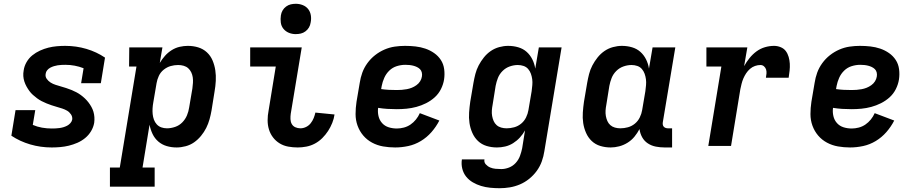

<svg xmlns="http://www.w3.org/2000/svg" viewBox="-20 -770 4840 1013"><path d="M253 8Q194 8 139.5 -8Q85 -24 40 -54L62 -189H166L153 -111Q176 -101 201.5 -96.5Q227 -92 253 -92Q263 -92 273.5 -92.5Q284 -93 294.5 -94.5Q305 -96 315 -99Q325 -102 334.5 -107Q344 -112 351.5 -120.5Q359 -129 361 -139Q363 -154 354.5 -166.5Q346 -179 334 -186Q322 -193 308 -197.5Q294 -202 280 -206Q266 -210 252.5 -214.5Q239 -219 225.5 -224.5Q212 -230 199.5 -236.5Q187 -243 175.5 -251.5Q164 -260 153.5 -269.5Q143 -279 135 -290Q127 -301 120 -313.5Q113 -326 108.5 -340Q104 -354 103 -368.5Q102 -383 105 -399Q108 -421 120 -442Q132 -463 150.5 -478Q169 -493 191 -503Q213 -513 235 -518.5Q257 -524 279.5 -526Q302 -528 324 -528Q382 -528 436 -512Q490 -496 534 -466L512 -331H408L421 -410Q398 -419 374 -423.5Q350 -428 325 -428Q315 -428 304.5 -427.5Q294 -427 284.5 -425.5Q275 -424 265 -421Q255 -418 245.5 -413Q236 -408 229 -399.5Q222 -391 221 -381Q218 -366 226.5 -354Q235 -342 247 -334.5Q259 -327 273 -322.5Q287 -318 301 -314Q315 -310 329 -305.5Q343 -301 356.5 -295.5Q370 -290 382.5 -283.5Q395 -277 406.5 -268.5Q418 -260 428 -250.5Q438 -241 446.5 -230Q455 -219 462 -206.5Q469 -194 473 -180.5Q477 -167 478 -152Q479 -137 477 -122Q473 -99 460.5 -78Q448 -57 429 -41.5Q410 -26 388 -16.5Q366 -7 343.5 -1.5Q321 4 298 6Q275 8 253 8Z M796 215H560V114H612L700 -419H661L662 -520H837L823 -438Q835 -458 850.5 -475.5Q866 -493 886 -505.5Q906 -518 928 -523Q950 -528 971 -528Q1000 -528 1026 -520Q1052 -512 1071.5 -494Q1091 -476 1101.5 -451Q1112 -426 1116 -399Q1120 -372 1118.5 -343.5Q1117 -315 1112 -287L1096 -187Q1092 -164 1085.5 -140.5Q1079 -117 1068 -95Q1057 -73 1040.5 -53Q1024 -33 1004 -19Q984 -5 959.5 1.5Q935 8 912 8Q884 8 859 0.5Q834 -7 815 -23.5Q796 -40 785 -63Q774 -86 769 -112L732 114H796ZM861 -93Q882 -93 904 -100.5Q926 -108 942 -124.5Q958 -141 966.5 -161.5Q975 -182 978 -203L995 -303Q997 -318 998 -333Q999 -348 997 -362Q995 -376 989 -388.5Q983 -401 973 -410Q963 -419 949 -423Q935 -427 920 -427Q900 -427 880.5 -421.5Q861 -416 844 -402.5Q827 -389 818 -369.5Q809 -350 806 -331L789 -231Q786 -215 785 -199Q784 -183 785.5 -168Q787 -153 792 -139Q797 -125 807 -114Q817 -103 831 -98Q845 -93 861 -93Z M1551 8Q1525 8 1500.5 3.5Q1476 -1 1455.5 -13.5Q1435 -26 1420.5 -45Q1406 -64 1399 -87Q1392 -110 1392 -135.5Q1392 -161 1397 -186L1435 -419H1300V-520H1572L1514 -170Q1512 -156 1512.5 -141.5Q1513 -127 1519.5 -115.5Q1526 -104 1538.5 -98.5Q1551 -93 1565 -93Q1580 -93 1594.5 -100Q1609 -107 1619 -119.5Q1629 -132 1635 -147Q1641 -162 1644 -176L1745 -166Q1742 -144 1733 -121.5Q1724 -99 1711 -79Q1698 -59 1680.5 -41.5Q1663 -24 1641.5 -12.5Q1620 -1 1596.5 3.5Q1573 8 1551 8ZM1540 -590Q1521 -590 1504 -597Q1487 -604 1475.5 -618Q1464 -632 1461.5 -651Q1459 -670 1462 -689Q1464 -703 1471 -715Q1478 -727 1489.5 -735.5Q1501 -744 1514 -747Q1527 -750 1541 -750Q1560 -750 1577.5 -743Q1595 -736 1606 -722Q1617 -708 1620 -689Q1623 -670 1619 -651Q1617 -637 1610 -625Q1603 -613 1591.5 -604.5Q1580 -596 1567 -593Q1554 -590 1540 -590Z M2065 8Q2032 8 2001 2.5Q1970 -3 1943 -17.5Q1916 -32 1896.5 -55Q1877 -78 1866.5 -107Q1856 -136 1856 -168Q1856 -200 1861 -233L1878 -333Q1882 -360 1891.5 -386.5Q1901 -413 1918.5 -437Q1936 -461 1959 -479Q1982 -497 2008.5 -508.5Q2035 -520 2062.5 -524Q2090 -528 2117 -528Q2145 -528 2172 -525Q2199 -522 2224 -513.5Q2249 -505 2270.5 -490Q2292 -475 2306 -453.5Q2320 -432 2323.5 -405Q2327 -378 2323 -351Q2319 -325 2306.5 -300Q2294 -275 2273.5 -256.5Q2253 -238 2228 -225.5Q2203 -213 2177 -206Q2151 -199 2125 -196.5Q2099 -194 2073 -194Q2048 -194 2023.5 -195.5Q1999 -197 1975 -201Q1972 -179 1977 -157.5Q1982 -136 1996 -120.5Q2010 -105 2030.5 -98.5Q2051 -92 2074 -92Q2092 -92 2111 -97Q2130 -102 2146 -113Q2162 -124 2174.5 -139.5Q2187 -155 2195 -173L2298 -134Q2281 -101 2256.5 -73Q2232 -45 2200.5 -26Q2169 -7 2134 0.5Q2099 8 2065 8ZM2074 -295Q2087 -295 2100 -296Q2113 -297 2126.5 -299.5Q2140 -302 2152.5 -307Q2165 -312 2177 -320.5Q2189 -329 2196.5 -341Q2204 -353 2206 -366Q2208 -377 2205.5 -387.5Q2203 -398 2196 -405Q2189 -412 2179.5 -416.5Q2170 -421 2160 -423.5Q2150 -426 2139.5 -427Q2129 -428 2118 -428Q2096 -428 2073.5 -421Q2051 -414 2034 -397.5Q2017 -381 2007.5 -359.5Q1998 -338 1994 -317L1991 -300Q2011 -297 2032 -296Q2053 -295 2074 -295Z M2616 223Q2591 223 2566 220.5Q2541 218 2518 211Q2495 204 2474.5 192Q2454 180 2439.5 162Q2425 144 2419 120Q2413 96 2417 71H2536Q2533 86 2543 97Q2553 108 2566 113.5Q2579 119 2594 120.5Q2609 122 2625 122Q2645 122 2665.5 114Q2686 106 2701 89.5Q2716 73 2723.5 52.5Q2731 32 2735 12L2750 -82Q2739 -62 2723 -44.5Q2707 -27 2687 -14.5Q2667 -2 2645 3Q2623 8 2602 8Q2573 8 2547 0Q2521 -8 2502 -26Q2483 -44 2472 -69Q2461 -94 2457 -121Q2453 -148 2455 -176.5Q2457 -205 2461 -233L2478 -333Q2482 -356 2488 -379.5Q2494 -403 2505.5 -425Q2517 -447 2533 -467Q2549 -487 2569.5 -501Q2590 -515 2614 -521.5Q2638 -528 2661 -528Q2689 -528 2714.5 -520.5Q2740 -513 2758.5 -496.5Q2777 -480 2788.5 -457Q2800 -434 2804 -408L2823 -520H2943L2852 28Q2848 55 2838.5 81.5Q2829 108 2812 131.5Q2795 155 2772 173.5Q2749 192 2723 203Q2697 214 2670 218.5Q2643 223 2616 223ZM2653 -93Q2673 -93 2693 -98.5Q2713 -104 2729.5 -117.5Q2746 -131 2755.5 -150.5Q2765 -170 2768 -189L2785 -289Q2787 -305 2788.5 -321Q2790 -337 2788 -352Q2786 -367 2781 -381Q2776 -395 2766.5 -406Q2757 -417 2742.5 -422Q2728 -427 2712 -427Q2691 -427 2669.5 -419.5Q2648 -412 2631.5 -395.5Q2615 -379 2607 -358.5Q2599 -338 2595 -317L2579 -217Q2576 -202 2575 -187Q2574 -172 2576.5 -158Q2579 -144 2584.5 -131.5Q2590 -119 2600 -110Q2610 -101 2624 -97Q2638 -93 2653 -93Z M3202 8Q3173 8 3147 0Q3121 -8 3102 -26Q3083 -44 3072 -69Q3061 -94 3057 -121Q3053 -148 3055 -176.5Q3057 -205 3061 -233L3078 -333Q3082 -356 3088 -379.5Q3094 -403 3105.5 -425Q3117 -447 3133 -467Q3149 -487 3169.5 -501Q3190 -515 3214 -521.5Q3238 -528 3261 -528Q3289 -528 3314.5 -520.5Q3340 -513 3358.5 -496.5Q3377 -480 3388.5 -457Q3400 -434 3404 -408L3423 -520H3543L3477 -125Q3476 -118 3477 -112Q3478 -106 3482 -101.5Q3486 -97 3492 -95Q3498 -93 3504 -93H3526V8H3487Q3463 8 3440 3.5Q3417 -1 3398 -13.5Q3379 -26 3368 -46Q3357 -66 3354 -89Q3343 -68 3327.5 -49Q3312 -30 3291 -17Q3270 -4 3247 2Q3224 8 3202 8ZM3253 -93Q3273 -93 3293 -98.5Q3313 -104 3329.5 -117.5Q3346 -131 3355.5 -150.5Q3365 -170 3368 -189L3385 -289Q3387 -305 3388.5 -321Q3390 -337 3388 -352Q3386 -367 3381 -381Q3376 -395 3366.5 -406Q3357 -417 3342.5 -422Q3328 -427 3312 -427Q3291 -427 3269.5 -419.5Q3248 -412 3231.5 -395.5Q3215 -379 3207 -358.5Q3199 -338 3195 -317L3179 -217Q3176 -202 3175 -187Q3174 -172 3176.5 -158Q3179 -144 3184.5 -131.5Q3190 -119 3200 -110Q3210 -101 3224 -97Q3238 -93 3253 -93Z M3717 0 3786 -419H3707V-520H3923L3906 -421Q3918 -443 3934.5 -463.5Q3951 -484 3971.5 -499Q3992 -514 4016 -521Q4040 -528 4064 -528Q4082 -528 4099 -521Q4116 -514 4126 -500.5Q4136 -487 4141 -469.5Q4146 -452 4147 -434Q4148 -416 4146 -397.5Q4144 -379 4141 -360H4021Q4023 -371 4024 -382Q4025 -393 4022 -403Q4019 -413 4011 -420Q4003 -427 3992 -427Q3978 -427 3963.5 -422Q3949 -417 3937 -406.5Q3925 -396 3916.5 -383Q3908 -370 3902 -356Q3896 -342 3892.5 -327.5Q3889 -313 3886 -299L3837 0Z M4465 8Q4432 8 4401 2.5Q4370 -3 4343 -17.5Q4316 -32 4296.5 -55Q4277 -78 4266.5 -107Q4256 -136 4256 -168Q4256 -200 4261 -233L4278 -333Q4282 -360 4291.5 -386.5Q4301 -413 4318.5 -437Q4336 -461 4359 -479Q4382 -497 4408.5 -508.5Q4435 -520 4462.5 -524Q4490 -528 4517 -528Q4545 -528 4572 -525Q4599 -522 4624 -513.5Q4649 -505 4670.5 -490Q4692 -475 4706 -453.5Q4720 -432 4723.5 -405Q4727 -378 4723 -351Q4719 -325 4706.5 -300Q4694 -275 4673.5 -256.5Q4653 -238 4628 -225.5Q4603 -213 4577 -206Q4551 -199 4525 -196.5Q4499 -194 4473 -194Q4448 -194 4423.5 -195.5Q4399 -197 4375 -201Q4372 -179 4377 -157.5Q4382 -136 4396 -120.5Q4410 -105 4430.5 -98.5Q4451 -92 4474 -92Q4492 -92 4511 -97Q4530 -102 4546 -113Q4562 -124 4574.5 -139.5Q4587 -155 4595 -173L4698 -134Q4681 -101 4656.5 -73Q4632 -45 4600.5 -26Q4569 -7 4534 0.5Q4499 8 4465 8ZM4474 -295Q4487 -295 4500 -296Q4513 -297 4526.5 -299.5Q4540 -302 4552.5 -307Q4565 -312 4577 -320.5Q4589 -329 4596.5 -341Q4604 -353 4606 -366Q4608 -377 4605.5 -387.5Q4603 -398 4596 -405Q4589 -412 4579.5 -416.5Q4570 -421 4560 -423.5Q4550 -426 4539.5 -427Q4529 -428 4518 -428Q4496 -428 4473.5 -421Q4451 -414 4434 -397.5Q4417 -381 4407.5 -359.5Q4398 -338 4394 -317L4391 -300Q4411 -297 4432 -296Q4453 -295 4474 -295Z"/></svg>

Font: Iosevka HT Extended
Style: Bold Italic
Weight: 700
Width: 7
Italic angle: -9°
Monospace: yes
Designer: Belleve Invis
Foundry: Belleve Invis
Version: Version 32.3.0; ttfautohint (v1.8.4)